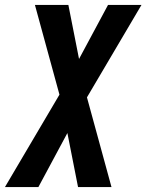

<svg xmlns="http://www.w3.org/2000/svg" viewBox="-41 -755 591 775"><path d="M-21 0 199 -373 100 -735H235L278 -517L395 -735H530L310 -362L409 0H274L231 -218L114 0Z"/></svg>

Font: Iosevka Extrabold Oblique
Style: Regular
Weight: 800
Italic angle: -9°
Monospace: yes
Designer: Belleve Invis
Foundry: Belleve Invis
Version: Version 32.5.0; ttfautohint (v1.8.4)